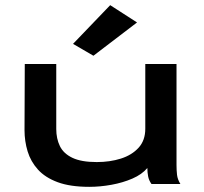

<svg xmlns="http://www.w3.org/2000/svg" viewBox="-20 -713 790 744"><path d="M326 11Q252 11 203.5 -7Q155 -25 127 -56Q99 -87 87 -126.5Q75 -166 75 -209L76 -465H198V-213Q198 -176 212 -147Q226 -118 260.5 -101.5Q295 -85 355 -85Q406 -85 448.5 -98.5Q491 -112 517 -140.5Q543 -169 543 -214V-465H664V-73Q664 -53 666 -35.5Q668 -18 679 0H567Q557 -14 554 -29.5Q551 -45 551 -62Q530 -37 493 -21Q456 -5 412 3Q368 11 326 11ZM342 -497 263 -543 407 -693 511 -626Z"/></svg>

Font: Inconsolata ExtraExpanded
Style: Bold
Weight: 700
Width: 8
Monospace: yes
Designer: Raph Levien, Cyreal, Brenton Simpson
Foundry: Raph Levien, Cyreal, Google
Version: Version 3.100; ttfautohint (v1.8.4.7-5d5b)